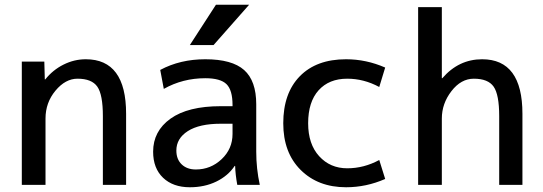

<svg xmlns="http://www.w3.org/2000/svg" viewBox="-20 -780 2291 810"><path d="M167 -520 169 -445H171Q203 -485 248 -507.5Q293 -530 342 -530Q512 -530 512 -300V0H414V-290Q414 -381 390.5 -414.5Q367 -448 307 -448Q256 -448 214 -397.5Q172 -347 172 -280V0H72V-520Z M891 -760H1031L881 -590H781ZM961 -258H911Q821 -258 772.5 -227Q724 -196 724 -145Q724 -108 746.5 -86.5Q769 -65 806 -65Q869 -65 915 -108.5Q961 -152 961 -215ZM626 -140Q626 -227 699.5 -279.5Q773 -332 911 -332H961V-337Q961 -400 935.5 -425Q910 -450 846 -450Q751 -450 671 -405L656 -485Q740 -530 846 -530Q959 -530 1010 -484.5Q1061 -439 1061 -340V-140Q1061 -69 1076 0H981Q973 -44 972 -80H970Q942 -38 892.5 -14Q843 10 781 10Q710 10 668 -30Q626 -70 626 -140Z M1580 -413Q1515 -448 1445 -448Q1368 -448 1324 -399Q1280 -350 1280 -260Q1280 -172 1326.5 -121Q1373 -70 1445 -70Q1515 -70 1580 -105L1605 -25Q1525 10 1440 10Q1322 10 1248.5 -63Q1175 -136 1175 -260Q1175 -387 1245 -458.5Q1315 -530 1440 -530Q1525 -530 1605 -495Z M1844 -450H1846Q1915 -530 2014 -530Q2184 -530 2184 -300V0H2086V-290Q2086 -381 2062.5 -414.5Q2039 -448 1979 -448Q1925 -448 1884.5 -395.5Q1844 -343 1844 -280V0H1744V-750H1844Z"/></svg>

Font: M PLUS 1p Medium
Style: Regular
Weight: 500
Version: Version 1.062